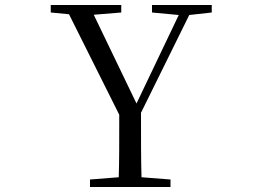

<svg xmlns="http://www.w3.org/2000/svg" viewBox="-20 -748 1040 768"><path d="M588 -698 695 -688 526 -334 355 -689 465 -698V-728H183V-698L256 -691L457 -289C457 -167 457 -111 455 -39L340 -30V0H662V-30L546 -39C544 -114 544 -170 544 -297L737 -688L827 -698V-728H588Z"/></svg>

Font: Harano Aji Mincho
Style: Regular
Weight: 400
Foundry: Masamichi Hosoda
Version: HaranoAjiMincho-Regular version 20230610;ttx 4.39.4